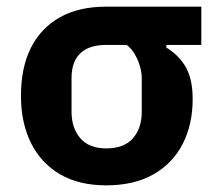

<svg xmlns="http://www.w3.org/2000/svg" viewBox="-20 -545 640 577"><path d="M480 -410V-402Q519 -378 539 -342Q559 -306 559 -247Q559 -171 529 -112.5Q499 -54 441 -21Q383 12 299 12Q217 12 160 -21.5Q103 -55 73 -115.5Q43 -176 43 -257Q43 -342 73 -401.5Q103 -461 160 -493Q217 -525 299 -525H585V-410ZM299 -410Q248 -410 221.5 -385Q195 -360 195 -310V-209Q195 -160 221.5 -129.5Q248 -99 299 -99Q353 -99 379.5 -129.5Q406 -160 406 -209V-310Q406 -327 400.5 -346Q395 -365 385 -382Q375 -399 361 -410Z"/></svg>

Font: Lilex
Style: Regular
Weight: 400
Monospace: yes
Designer: Mike Abbink, Paul van der Laan, Pieter van Rosmalen, Mikhael Khrustik
Foundry: Mikhael Khrustik
Version: Version 2.510